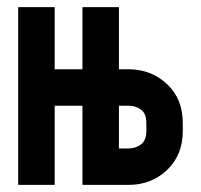

<svg xmlns="http://www.w3.org/2000/svg" viewBox="-20 -520 565 540"><path d="M133.8 0H31.2V-500H133.8V-325.2H211.9V-500H314.5V-325.2H341.3Q404.8 -325.2 449.5 -283.7Q494.1 -242.2 494.1 -174.3V-151.9Q494.1 -84 450 -42Q405.8 0 341.3 0H211.9V-222.7H133.8ZM314.5 -102.5H341.3Q361.3 -102.5 376.5 -113.8Q391.6 -125 391.6 -151.9V-174.3Q391.6 -200.7 376.5 -211.7Q361.3 -222.7 341.3 -222.7H314.5Z"/></svg>

Font: Anka/Coder Condensed
Style: Bold
Weight: 700
Width: 4
Monospace: yes
Version: Version 001.100